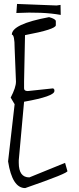

<svg xmlns="http://www.w3.org/2000/svg" viewBox="-20 -937 399 974"><path d="M229 -850.1Q263.2 -840.8 263.2 -829.1V-809.1Q263.2 -788.1 106.9 -758.8L102.1 -522.9V-488.8Q102.1 -475.1 121.1 -475.1L250 -488.8L255.9 -481.9V-475.1Q255.9 -448.2 102.1 -420.9L75.2 -124V-110.8Q75.2 -37.1 128.9 -37.1L310.1 -110.8L321.8 -69.8Q331.1 -60.1 107.9 17.1Q42 17.1 21 -118.2L54.2 -408.2L34.2 -441.9Q61 -493.2 61 -522.9L54.2 -693.8Q54.2 -761.2 40 -761.2Q40 -814.9 229 -850.1ZM267.1 -909.2 287.1 -912.1 288.1 -861.3Q197.3 -877.9 63 -871.1L66.4 -917Z"/></svg>

Font: Loved by the King
Style: Regular
Weight: 400
Designer: Kimberly Geswein
Foundry: Kimberly Geswein
Version: Version 1.002 2006